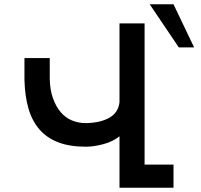

<svg xmlns="http://www.w3.org/2000/svg" viewBox="-20 -883 943 903"><path d="M796 0H542V-242Q511 -217 466 -205Q421 -193 384 -193Q307 -193 253 -214Q199 -235 164.5 -275.5Q130 -316 113.5 -374Q97 -432 95 -507V-610H214V-512Q215 -460 229 -421Q243 -382 265.5 -355.5Q288 -329 318.5 -316.5Q349 -304 384 -304Q450 -305 493 -328.5Q536 -352 542 -402V-773H660V-109H796ZM796 -863 893 -660H821L684 -863Z"/></svg>

Font: Montserrat_am3
Style: Regular
Weight: 400
Designer: Julieta Ulanovsky
Foundry: Julieta Ulanovsky, Armenina letters added by Vahan Hovhannisyan
Version: Version 2.001